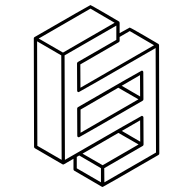

<svg xmlns="http://www.w3.org/2000/svg" viewBox="-20 -763 772 768"><path d="M295.9 -213.9Q289.1 -213.9 289.1 -220.2L288.6 -328.6Q288.6 -332.5 292 -334.5Q544.9 -480.5 546.9 -480.5Q553.2 -480.5 553.2 -473.6L553.7 -365.7Q553.7 -361.8 550.3 -359.9Q297.4 -213.9 295.9 -213.9ZM302.2 -231.9 533.7 -365.7 453.1 -412.1 302.2 -324.7ZM540.5 -377 540 -462.4 466.8 -419.9ZM390.6 -15.1Q389.6 -15.1 389.2 -15.6L387.2 -16.1L277.3 -80.1Q273.9 -82 273.9 -85.9V-127.9Q235.4 -105.5 234.6 -105.2Q233.9 -105 232.9 -105L230.5 -105.5V-106H229.5L119.6 -169.9Q116.2 -171.9 116.2 -175.8L115.2 -610.8Q116.2 -613.3 118.2 -614.7Q339.8 -742.7 341.8 -742.7Q343.3 -742.7 399.4 -710.2Q455.6 -677.7 455.6 -677.2H456.1L456.5 -676.3H457L457.5 -675.3L458 -672.9H458.5V-630.4Q498 -652.8 499 -652.8Q501 -652.8 557.1 -620.4Q613.3 -587.9 613.3 -587.4H613.8V-586.9H614.3V-586.4H614.7L615.7 -584L616.2 -582L617.2 -148.9Q617.2 -145 613.8 -143.1Q392.6 -15.1 390.6 -15.1ZM301.8 -412.1 596.2 -582 499 -638.7 458.5 -615.2V-600.1Q458.5 -596.2 455.1 -594.2L301.3 -505.4ZM226.6 -123.5 225.1 -541.5 128.4 -597.7 129.4 -179.7ZM231.9 -552.7 438.5 -671.9 341.8 -728.5 134.8 -608.9ZM383.8 -33.7V-90.3L296.9 -141.1L287.1 -135.3V-89.8ZM390.6 -102.1 534.2 -185.1 453.6 -231.4 310.1 -148.4ZM541 -196.3 540.5 -281.7 467.3 -239.3ZM397.5 -33.7 604 -152.8 602.5 -570.8Q296.9 -394.5 294.9 -394.5Q288.6 -394.5 288.6 -400.9L288.1 -509.3Q288.1 -512.7 291.5 -515.1L445.3 -603.5V-660.6L238.3 -541.5L239.7 -123.5Q545.4 -299.8 547.4 -299.8Q548.8 -299.8 550.3 -298.8Q553.7 -296.9 553.7 -293.5L554.2 -185.1Q554.2 -181.2 550.8 -179.2L397 -90.3Z"/></svg>

Font: 3D Isometric
Style: Regular
Weight: 400
Designer: GGBotNet
Version: 1.10